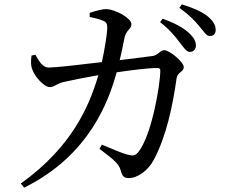

<svg xmlns="http://www.w3.org/2000/svg" viewBox="-20 -810 1040 884"><path d="M531 -533C541 -572 548 -612 553 -635C561 -674 585 -674 585 -699C585 -726 512 -767 469 -768C447 -768 415 -758 393 -751V-732C412 -728 438 -722 456 -714C471 -707 474 -699 474 -680C473 -651 461 -578 449 -524C341 -511 235 -499 205 -499C175 -499 159 -530 143 -558L125 -554C122 -531 121 -507 130 -487C139 -460 182 -409 209 -409C230 -409 240 -424 271 -432C300 -439 376 -454 433 -464C390 -319 311 -134 76 35L91 54C397 -97 483 -354 517 -477C579 -486 659 -497 706 -497C714 -497 718 -493 718 -485C718 -421 679 -188 617 -110C603 -93 593 -91 567 -98C546 -103 496 -124 449 -144L438 -125C496 -79 526 -61 536 -25C542 0 551 10 572 10C614 10 663 -25 689 -76C747 -186 775 -323 793 -449C798 -480 826 -478 826 -501C826 -525 760 -579 736 -579C717 -579 708 -555 681 -552ZM717 -708C761 -674 787 -642 807 -615C826 -591 838 -571 854 -571C870 -571 882 -582 882 -600C882 -620 873 -637 849 -659C822 -684 781 -705 729 -724ZM806 -774C853 -740 876 -715 897 -690C918 -666 929 -644 946 -644C963 -644 973 -654 973 -673C973 -694 962 -713 936 -735C911 -755 870 -774 817 -790Z"/></svg>

Font: Noto Serif SC Medium
Style: Regular
Weight: 500
Designer: Ryoko NISHIZUKA 西塚涼子 (kana & ideographs); Frank Grießhammer (Latin, Greek & Cyrillic); Wenlong ZHANG 张文龙 (bopomofo); San
Foundry: Adobe Systems Incorporated
Version: Version 1.001;PS 1.001;hotconv 16.6.54;makeotf.lib2.5.65590